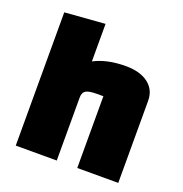

<svg xmlns="http://www.w3.org/2000/svg" viewBox="-121 -772 838 880"><g transform="rotate(20 297.5 -332.5)"><path d="M50 -650 246 -665V-482Q309 -515 400 -515Q470 -515 510 -484.5Q550 -454 550 -400V0H350V-350H319Q280 -350 265 -341Q250 -332 250 -308V0H50Z"/></g></svg>

Font: Changa Black
Style: Regular
Weight: 900
Designer: Eduardo Rodriguez Tunni
Foundry: Eduardo Rodriguez Tunni
Version: Version 2.001; ttfautohint (v1.5.10-5e6f)